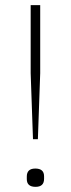

<svg xmlns="http://www.w3.org/2000/svg" viewBox="-20 -718 275 745"><path d="M108 -178 99 -434V-698H136V-434L127 -178ZM118 7Q84 7 84 -23V-33Q84 -64 117 -64Q151 -64 151 -34V-24Q151 7 118 7Z"/></svg>

Font: IBM Plex Sans Cond ExtLt
Style: Regular
Weight: 200
Width: 3
Designer: Mike Abbink, Paul van der Laan, Pieter van Rosmalen
Foundry: Bold Monday
Version: Version 1.3